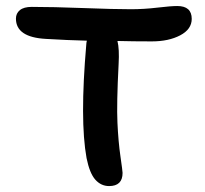

<svg xmlns="http://www.w3.org/2000/svg" viewBox="-20 -690 686 641"><path d="M344.2 -68.8Q317.4 -68.8 298.3 -90.1Q279.3 -111.3 269 -162.1Q246.1 -288.1 268.1 -542Q268.1 -546.4 270 -554.2Q206.5 -555.7 133.8 -560.1Q33.2 -565.4 33.2 -627.9Q33.2 -645.5 46.4 -656.2Q59.6 -667 85.9 -667Q156.2 -667 258.3 -663.1Q360.4 -659.2 417 -659.2Q460.9 -659.2 505.9 -664.6Q550.8 -669.9 571.8 -669.9Q620.1 -669.9 620.1 -627Q620.1 -592.3 581.5 -572Q543 -551.8 486.8 -551.8Q424.8 -551.8 372.1 -553.2Q378.9 -526.4 376 -476.1Q369.1 -343.3 372.1 -280.3Q375 -217.3 382.1 -168Q389.2 -118.7 389.2 -112.8Q389.2 -68.8 344.2 -68.8Z"/></svg>

Font: Shantell Sans Irregular Bouncy
Style: Regular
Weight: 500
Designer: Stephen Nixon, Anya Danilova, Shantell Martin
Foundry: Arrow Type
Version: Version 1.006;[9816181b4]